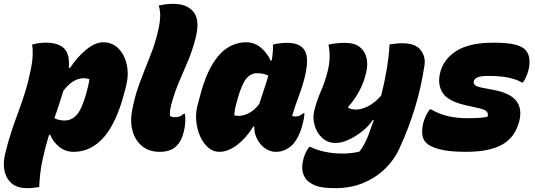

<svg xmlns="http://www.w3.org/2000/svg" viewBox="-72 -779 2782 999"><path d="M95 -547Q130 -557 167 -557Q231 -557 261.5 -527Q292 -497 286 -427L292 -425Q330 -483 377 -521Q424 -559 464 -559Q512 -559 544 -527Q576 -495 587.5 -443Q599 -391 584 -330L577 -305Q537 -145 470 -67Q403 11 311 11Q268 11 236 -15Q204 -41 189 -78L183 -77Q164 -15 149.5 51.5Q135 118 132 194Q116 197 100.5 198.5Q85 200 68 200Q-2 200 -32.5 150.5Q-63 101 -46 24Q-30 -42 -12 -96Q6 -150 24.5 -199.5Q43 -249 59.5 -302.5Q76 -356 89 -421Q104 -493 95 -547ZM363 -372Q308 -372 258 -307Q247 -270 235 -234.5Q223 -199 211 -164Q234 -152 265 -152Q299 -152 325.5 -179.5Q352 -207 375 -287L378 -297Q384 -320 388 -337Q392 -354 393 -367Q378 -372 363 -372Z M754 -634Q761 -667 761.5 -695Q762 -723 754 -750Q792 -759 829 -759Q903 -759 936.5 -715Q970 -671 944 -574Q928 -514 906 -461.5Q884 -409 862 -358.5Q840 -308 824 -252Q817 -229 814 -210.5Q811 -192 812 -177Q820 -169 837 -169Q866 -169 884 -187H890Q893 -168 892 -144Q891 -120 884 -93Q878 -68 869 -50.5Q860 -33 846 -19Q816 11 759 11Q705 11 669.5 -17Q634 -45 619.5 -91Q605 -137 613 -190Q626 -270 653 -342.5Q680 -415 709 -486.5Q738 -558 754 -634Z M1208 -559Q1252 -559 1285 -531.5Q1318 -504 1336 -464H1342Q1350 -513 1348 -547Q1381 -556 1424 -556Q1492 -556 1515 -513.5Q1538 -471 1511 -367Q1500 -324 1481.5 -275.5Q1463 -227 1448 -176Q1457 -173 1467 -173Q1487 -173 1506 -190H1512Q1512 -180 1509.5 -164.5Q1507 -149 1502 -132Q1494 -98 1480 -70.5Q1466 -43 1451 -27Q1413 11 1363 11Q1333 11 1307 -7.5Q1281 -26 1265.5 -56.5Q1250 -87 1251 -121H1246Q1211 -63 1163.5 -26Q1116 11 1069 11Q1037 11 1011.5 -11Q986 -33 970 -68.5Q954 -104 949.5 -145Q945 -186 954 -224L963 -258Q991 -372 1029.5 -438Q1068 -504 1113.5 -531.5Q1159 -559 1208 -559ZM1147 -179Q1158 -176 1170 -176Q1195 -176 1224 -191Q1253 -206 1277 -238Q1289 -277 1301.5 -313Q1314 -349 1324 -385Q1302 -398 1264 -398Q1233 -398 1209.5 -370Q1186 -342 1164 -264L1161 -253Q1148 -209 1147 -179Z M1637 -547Q1678 -556 1722 -556Q1774 -556 1801 -533.5Q1828 -511 1835.5 -476Q1843 -441 1833 -401Q1821 -349 1797 -304.5Q1773 -260 1738 -221Q1745 -214 1756.5 -211.5Q1768 -209 1781 -209Q1809 -209 1843 -226Q1877 -243 1911 -281Q1928 -347 1939.5 -414Q1951 -481 1955 -548Q1972 -550 1987.5 -552Q2003 -554 2021 -554Q2089 -554 2116 -519.5Q2143 -485 2137 -441Q2119 -322 2086.5 -216.5Q2054 -111 2010 -15Q1983 48 1934 96.5Q1885 145 1819 172.5Q1753 200 1673 200Q1603 200 1570.5 187Q1538 174 1521 154Q1489 113 1507 47Q1511 32 1518 16.5Q1525 1 1537 -15H1543Q1573 1 1617.5 10.5Q1662 20 1709 20Q1731 20 1754.5 17.5Q1778 15 1798 10Q1825 -24 1846 -79Q1860 -118 1873 -154H1867Q1847 -123 1813 -96Q1779 -69 1742 -52Q1705 -35 1675 -35Q1633 -35 1604.5 -61.5Q1576 -88 1565 -127Q1554 -166 1563 -202Q1575 -253 1596.5 -301.5Q1618 -350 1631 -401Q1642 -442 1643 -478.5Q1644 -515 1637 -547Z M2358 -164Q2400 -164 2425.5 -166Q2451 -168 2465 -172Q2470 -187 2461 -198Q2452 -209 2420 -216L2349 -232Q2261 -252 2232.5 -294Q2204 -336 2217 -396Q2233 -469 2301 -513Q2369 -557 2495 -557Q2568 -557 2607.5 -547Q2647 -537 2663 -518Q2680 -499 2682.5 -470Q2685 -441 2677 -412Q2668 -377 2649 -350H2643Q2617 -366 2573.5 -375Q2530 -384 2470 -384Q2429 -384 2412 -376Q2395 -368 2393 -356Q2391 -343 2401 -335Q2411 -327 2445 -321L2492 -312Q2581 -296 2613.5 -255Q2646 -214 2630 -149Q2609 -66 2542.5 -27.5Q2476 11 2352 11Q2264 11 2212 -3Q2160 -17 2140 -42Q2127 -58 2125 -82Q2123 -106 2129 -134Q2139 -176 2164 -210H2170Q2214 -185 2260 -174.5Q2306 -164 2358 -164Z"/></svg>

Font: Recursive Sn Csl St Blk
Style: Italic
Weight: 900
Italic angle: -15°
Version: Version 1.079;hotconv 1.0.112;makeotfexe 2.5.65598; ttfautoh